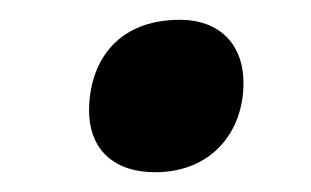

<svg xmlns="http://www.w3.org/2000/svg" viewBox="-20 -450 314 194"><path d="M137 -276C193 -276 226 -316 226 -366C226 -407 200 -430 162 -430C96 -430 70 -385 70 -338C70 -304 90 -276 137 -276Z"/></svg>

Font: Noto Sans SemiBold
Style: Italic
Weight: 600
Italic angle: -12°
Designer: Monotype Design Team
Foundry: Monotype Imaging Inc.
Version: Version 2.013